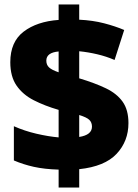

<svg xmlns="http://www.w3.org/2000/svg" viewBox="-20 -780 617 858"><path d="M242 -22Q178 -24 131 -34.5Q84 -45 42 -63V-216Q89 -195 142.5 -182.5Q196 -170 242 -166V-289Q180 -307 131 -332Q82 -357 54 -397.5Q26 -438 26 -502Q26 -593 85.5 -638.5Q145 -684 242 -691V-760H334V-692Q395 -689 445 -676Q495 -663 535 -646L492 -512Q455 -528 414.5 -537.5Q374 -547 334 -551V-430Q404 -409 453 -385.5Q502 -362 528 -325.5Q554 -289 554 -230Q554 -149 501 -92.5Q448 -36 334 -24V58H242ZM242 -550Q187 -545 187 -509Q187 -490 199.5 -478.5Q212 -467 242 -457ZM334 -168Q391 -177 391 -214Q391 -233 379 -244.5Q367 -256 334 -266Z"/></svg>

Font: Noto Sans Gujarati UI Black
Style: Regular
Weight: 900
Designer: Jelle Bosma - Monotype Design Team, Universal Thirst
Foundry: Monotype Imaging Inc.
Version: Version 2.106; ttfautohint (v1.8.4.7-5d5b)